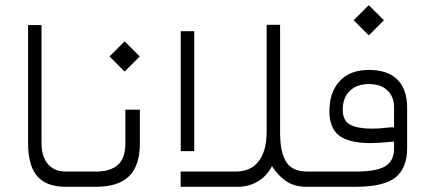

<svg xmlns="http://www.w3.org/2000/svg" viewBox="-20 -718 1648 738"><path d="M254.4 0H232.4Q158.2 0 123 -40.8Q87.9 -81.5 87.9 -168.5V-621.6H139.6V-168Q139.6 -116.2 164.1 -87.4Q188.5 -58.6 233.9 -58.6H254.4Q267.1 -58.6 267.1 -32.7V-27.3Q267.1 -20 265.9 -14.2Q264.6 -8.3 261.7 -4.2Q258.8 0 254.4 0Z M249.5 -58.6H348.6Q404.3 -58.6 433.1 -84.2Q461.9 -109.9 461.9 -167.5V-296.4H517.6V-167Q517.6 -81.5 476.3 -40.8Q435.1 0 348.1 0H250Q237.3 0 237.3 -27.3V-32.7Q237.3 -58.6 249.5 -58.6ZM400.9 -501 459 -559.1 517.1 -501 459 -442.9Z M1171.4 0H1160.2Q1134.3 0 1113.3 -6.1Q1092.3 -12.2 1076.2 -24.2Q1060.1 -36.1 1048.6 -48.8Q1037.1 -61.5 1025.4 -79.6Q1006.3 -41.5 971.2 -20.8Q936 0 893.6 0H674.3V-58.6H885.3Q944.3 -58.6 974.6 -98.6Q1004.9 -138.7 1004.9 -211.9V-622.6H1056.6V-211.4Q1056.6 -174.3 1061.3 -147.9Q1065.9 -121.6 1077.1 -100.6Q1088.4 -79.6 1109.4 -69.1Q1130.4 -58.6 1161.1 -58.6H1171.9Q1178.7 -58.6 1181.4 -51.3Q1184.1 -43.9 1184.1 -32.7V-27.3Q1184.1 -16.1 1180.9 -8.1Q1177.7 0 1171.4 0ZM674.8 -598.1H726.6V-137.2H674.8Z M1167.5 -58.6H1348.1Q1427.7 -58.6 1461.2 -79.3Q1494.6 -100.1 1494.6 -145.5V-157.7V-173.8L1478.5 -172.4Q1431.6 -168 1405.3 -168Q1321.3 -168 1283.7 -196.8Q1246.1 -225.6 1246.1 -291Q1246.1 -363.3 1285.6 -406.2Q1325.2 -449.2 1397.5 -449.2Q1471.2 -449.2 1508.1 -411.4Q1544.9 -373.5 1544.9 -304.7V-148.9Q1544.9 -71.8 1500 -35.9Q1455.1 0 1347.2 0H1168Q1155.3 0 1155.3 -27.3V-32.7Q1155.3 -58.6 1167.5 -58.6ZM1398.4 -395Q1351.6 -395 1324.5 -368.7Q1297.4 -342.3 1297.4 -296.4Q1297.4 -253.9 1325.9 -238.8Q1354.5 -223.6 1409.2 -223.6Q1441.4 -223.6 1480 -228.5H1494.6V-243.2V-306.2Q1494.6 -346.2 1469 -370.6Q1443.4 -395 1398.4 -395ZM1339.4 -640.1 1397.5 -698.2 1455.6 -640.1 1397.5 -582Z"/></svg>

Font: Shabnam Thin FD-WOL
Style: Thin-FD-WOL
Weight: 100
Foundry: DejaVu fonts team - Redesigned by Saber Rastikerdar - Based on Vazir font
Version: Version 5.0.1